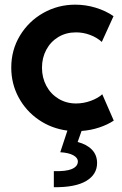

<svg xmlns="http://www.w3.org/2000/svg" viewBox="-20 -551 519 815"><path d="M310.5 134.3Q310.5 118.7 290.8 107.9Q271 97.2 235.8 95.2L266.1 3.4Q198.7 -5.4 144.5 -42.5Q90.3 -79.6 59.1 -137.5Q27.8 -195.3 27.8 -264.2Q27.8 -338.9 64.7 -399.9Q101.6 -460.9 163.8 -496.1Q226.1 -531.2 299.3 -531.2Q343.8 -531.2 386.2 -518.3Q428.7 -505.4 461.9 -482.4L412.1 -373Q391.1 -392.1 362.3 -402.8Q333.5 -413.6 302.7 -413.6Q260.3 -413.6 227.5 -393.8Q194.8 -374 176.5 -339.8Q158.2 -305.7 158.2 -263.7Q158.2 -221.2 176.8 -186.5Q195.3 -151.9 228.5 -131.8Q261.7 -111.8 302.7 -111.8Q335.4 -111.8 366.2 -123.3Q397 -134.8 414.1 -150.9L462.9 -39.1Q436.5 -21.5 401.1 -9.8Q365.7 2 326.2 4.9L309.6 51.8Q348.1 61.5 370.1 84.2Q392.1 106.9 392.1 141.1Q392.1 189.5 346.2 217Q300.3 244.6 208.5 243.7V175.3Q259.8 177.2 285.2 166.3Q310.5 155.3 310.5 134.3Z"/></svg>

Font: Reddit Sans
Style: Bold
Weight: 700
Designer: Stephen Hutchings
Foundry: Reddit
Version: Version 1.013